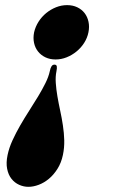

<svg xmlns="http://www.w3.org/2000/svg" viewBox="-20 -492 466 742"><path d="M321.8 -367.2Q317.4 -345.2 305.2 -326.2Q293 -307.1 275.6 -293Q258.3 -278.8 237.5 -270.5Q216.8 -262.2 194.8 -262.2Q172.9 -262.2 155.5 -270.5Q138.2 -278.8 127 -293Q115.7 -307.1 111.6 -326.2Q107.4 -345.2 111.8 -367.2Q116.7 -388.7 128.9 -408Q141.1 -427.2 158.4 -441.4Q175.8 -455.6 196.5 -463.9Q217.3 -472.2 239.3 -472.2Q261.2 -472.2 278.6 -463.9Q295.9 -455.6 306.9 -441.4Q317.9 -427.2 322 -408Q326.2 -388.7 321.8 -367.2ZM190.4 -242.2Q198.2 -242.2 199.5 -235.6Q200.7 -229 198.2 -216.8Q193.8 -195.8 195.6 -171.1Q197.3 -146.5 201.9 -119.6Q206.5 -92.8 212.6 -64.5Q218.8 -36.1 223.1 -7.3Q227.5 21.5 228.3 50.3Q229 79.1 223.1 106.9Q216.8 137.2 202.1 160.4Q187.5 183.6 168.9 199Q150.4 214.4 129.6 222.2Q108.9 230 89.8 230Q71.3 230 54 222.2Q36.6 214.4 24.4 199Q12.2 183.6 7.6 160.4Q2.9 137.2 9.3 106.9Q15.1 79.1 28.3 50.3Q41.5 21.5 58.1 -7.3Q74.7 -36.1 93 -64.5Q111.3 -92.8 127.4 -119.6Q143.6 -146.5 155.8 -171.1Q168 -195.8 172.4 -216.8Q174.8 -229 179 -235.6Q183.1 -242.2 190.4 -242.2Z"/></svg>

Font: XB Zar
Style: Bold Italic
Weight: 700
Italic angle: -12°
Designer: Behnam
Foundry: Irmug
Version: Version 8.005 2009